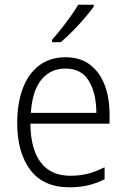

<svg xmlns="http://www.w3.org/2000/svg" viewBox="-20 -785 536 815"><path d="M259 -542Q321 -542 362.5 -510Q404 -478 424.5 -423.5Q445 -369 445 -300V-260H109Q110 -152 153 -95.5Q196 -39 278 -39Q319 -39 352.5 -47.5Q386 -56 424 -75V-24Q390 -7 354.5 1.5Q319 10 275 10Q164 10 108.5 -64Q53 -138 53 -263Q53 -346 76.5 -409Q100 -472 146 -507Q192 -542 259 -542ZM258 -494Q194 -494 155.5 -446.5Q117 -399 111 -306H389Q389 -388 357.5 -441Q326 -494 258 -494ZM378 -757Q363 -736 339 -708Q315 -680 288 -652.5Q261 -625 238 -606H201V-616Q230 -649 261 -690Q292 -731 312 -765H378Z"/></svg>

Font: Noto Sans Gurmukhi SemiCondensed Light
Style: Regular
Weight: 300
Width: 4
Designer: Jelle Bosma - Monotype Design Team
Foundry: Monotype Imaging Inc.
Version: Version 2.004; ttfautohint (v1.8.4.7-5d5b)